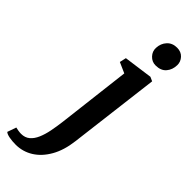

<svg xmlns="http://www.w3.org/2000/svg" viewBox="-457 -820 1104 1104"><g transform="rotate(45 95.0 -268.5)"><path d="M195.5 -0.5Q185.5 81.5 152.8 139Q120 196.5 71.8 226.5Q23.5 256.5 -34 256.5Q-61.5 256.5 -85.8 252Q-110 247.5 -119.5 238.5L-100.5 184Q-93.5 186 -80 188.2Q-66.5 190.5 -56 190.5Q-24 190.5 -3 172.8Q18 155 31.2 124.2Q44.5 93.5 52.2 53.8Q60 14 65.5 -31L118.5 -475L54 -503.5L63 -543.5L238.5 -567.5L264 -556ZM213 -634.5Q183.5 -634.5 162.8 -656.5Q142 -678.5 143.5 -708Q145 -744.5 167.8 -769.5Q190.5 -794.5 229 -794.5Q262 -794.5 281.5 -773.2Q301 -752 300.5 -724.5Q300 -686.5 278 -660.5Q256 -634.5 213 -634.5Z"/></g></svg>

Font: Merriweather
Style: Bold Italic
Weight: 700
Italic angle: -7.8°
Version: Version 2.101